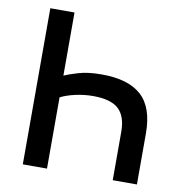

<svg xmlns="http://www.w3.org/2000/svg" viewBox="-80 -785 821 860"><g transform="rotate(10 330.5 -355.0)"><path d="M190 -710V-423Q212 -433 254.5 -445.5Q297 -458 359 -458Q480 -458 539.5 -404Q599 -350 599 -232V0H489V-220Q489 -290 454 -323Q419 -356 337 -356Q297 -356 257 -347Q217 -338 190 -324V0H80V-710Z"/></g></svg>

Font: Raleway SemiBold
Style: Regular
Weight: 600
Designer: Matt McInerney, Pablo Impallari, Rodrigo Fuenzalida
Foundry: Matt McInerney, Pablo Impallari, Rodrigo Fuenzalida
Version: Version 4.026